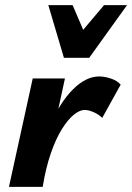

<svg xmlns="http://www.w3.org/2000/svg" viewBox="-20 -731 517 751"><path d="M103 0Q129 -137 171.5 -233.5Q214 -330 265 -381Q316 -432 368 -432Q388 -432 413 -424Q438 -416 452 -400L380 -270Q364 -285 344.5 -293Q325 -301 311 -301Q292 -301 268.5 -282Q245 -263 221.5 -225Q198 -187 178.5 -130.5Q159 -74 147 0ZM15 0 108 -424H234L142 0ZM230 -505 273 -576 387 -711H477L329 -505ZM230 -505 169 -711H264L321 -578L329 -505Z"/></svg>

Font: Ysabeau Infant ExtraBold
Style: Italic
Weight: 800
Italic angle: -12°
Designer: Christian Thalmann (Catharsis Fonts)
Version: Version 2.001;gftools[0.9.30]; featfreeze: ss01,ss02,lnum